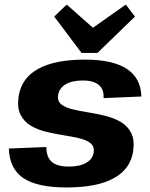

<svg xmlns="http://www.w3.org/2000/svg" viewBox="-20 -812 658 842"><path d="M272 10.1Q143.1 10.1 82.5 -30.9Q21.8 -72 18.7 -160.6L183.2 -167.3Q183.2 -123.1 206.9 -102.3Q230.6 -81.5 282 -81.5Q329.4 -81.5 358.1 -98Q386.7 -114.6 390.7 -143.7Q394.6 -169.9 376.8 -184Q359 -198.2 327.5 -205.6Q295.9 -213 258.1 -219Q220.3 -225 182.8 -234Q145.2 -243 115.5 -260.5Q85.7 -278.1 70.2 -308.6Q54.6 -339.2 61.6 -388.7Q73.2 -468.4 146.4 -509.5Q219.6 -550.6 352 -550.6Q473.9 -550.6 535.9 -510Q597.9 -469.5 600 -388.8L434 -381.7Q437 -419.3 413.7 -439.2Q390.5 -459 343 -459Q296.2 -459 267.7 -442.2Q239.3 -425.4 234.9 -394.9Q230.9 -368.6 248.7 -354.5Q266.5 -340.4 298.1 -332.7Q329.6 -325 367.4 -319.1Q405.2 -313.1 442.5 -303.8Q479.8 -294.5 509.9 -277Q539.9 -259.4 555.4 -228.9Q570.9 -198.4 563.9 -148.8Q552.4 -70.6 478.6 -30.2Q404.9 10.1 272 10.1ZM571.8 -739.3 407.4 -579.8H337.7L217.8 -739.3L272.5 -792L426.8 -655.7H338.5L531.8 -792Z"/></svg>

Font: Pathway Extreme 8pt Thin
Style: Italic
Weight: 100
Italic angle: -8°
Designer: Eduardo Rodriguez Tunni
Foundry: Eduardo Rodriguez Tunni
Version: Version 1.000